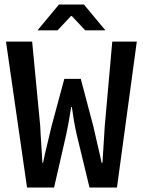

<svg xmlns="http://www.w3.org/2000/svg" viewBox="-20 -840 640 860"><path d="M237.8 -704.1H147.9L244.1 -819.8H356L452.1 -704.1H361.8L301.8 -768.1H297.9ZM101.1 0 6.8 -653.8H124L160.2 -274.9Q161.1 -247.1 165 -192.4Q168.9 -137.7 169.9 -110.8H172.9Q178.7 -141.6 192.9 -199.2Q207 -256.8 210.9 -274.9L268.1 -486.8H341.8L397.9 -274.9Q402.8 -251 416 -195.8Q429.2 -140.6 435.1 -110.8H439Q440.9 -140.6 444.3 -196.3Q447.8 -252 449.2 -274.9L482.9 -653.8H592.8L503.9 0H380.9L323.2 -238.8Q310.1 -297.9 301.8 -360.8H298.8Q287.6 -287.6 276.9 -238.8L222.2 0Z"/></svg>

Font: SourceCodePro-Semibold
Style: Regular
Weight: 600
Monospace: yes
Designer: Paul D. Hunt
Foundry: Adobe Systems Incorporated
Version: Version 1.009;PS 1.000;hotconv 1.0.70;makeotf.lib2.5.5900